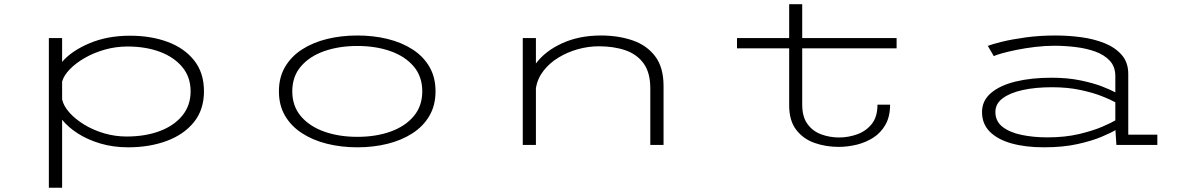

<svg xmlns="http://www.w3.org/2000/svg" viewBox="-20 -678 5540 898"><path d="M208.5 200V-500H270.5V-388.5Q314.5 -440 398.2 -475.5Q482 -511 588 -511Q686 -511 764.2 -482Q842.5 -453 888.2 -395.2Q934 -337.5 934 -251Q934 -165 887 -106.8Q840 -48.5 759.5 -18.8Q679 11 579 11Q510 11 450.5 -6.5Q391 -24 345 -53.2Q299 -82.5 270.5 -118V200ZM576.5 -460.5Q522 -460.5 470.5 -446Q419 -431.5 376.8 -407.2Q334.5 -383 306.5 -354Q278.5 -325 270.5 -296.5V-213Q277.5 -182 305 -151.2Q332.5 -120.5 374.2 -95Q416 -69.5 467 -54.5Q518 -39.5 572 -39.5Q658.5 -39.5 726 -64.5Q793.5 -89.5 832.5 -137Q871.5 -184.5 871.5 -251Q871.5 -317.5 832.8 -364.2Q794 -411 727.5 -435.8Q661 -460.5 576.5 -460.5Z M1651.5 11Q1576 11 1509.8 -5.5Q1443.5 -22 1392.8 -54.8Q1342 -87.5 1313.2 -136.5Q1284.5 -185.5 1284.5 -251Q1284.5 -316.5 1313.5 -365.5Q1342.5 -414.5 1393 -447Q1443.5 -479.5 1510 -495.8Q1576.5 -512 1651.5 -512Q1726.5 -512 1792.8 -495.8Q1859 -479.5 1909.5 -447Q1960 -414.5 1988.5 -365.5Q2017 -316.5 2017 -251Q2017 -185.5 1988.5 -136.5Q1960 -87.5 1909.5 -54.8Q1859 -22 1792.8 -5.5Q1726.5 11 1651.5 11ZM1651.5 -38Q1738 -38 1806.5 -62.5Q1875 -87 1915 -134.5Q1955 -182 1955 -251Q1955 -320 1915 -367.2Q1875 -414.5 1806.2 -438.8Q1737.5 -463 1651.5 -463Q1565.5 -463 1496.5 -438.8Q1427.5 -414.5 1387.2 -367.2Q1347 -320 1347 -251Q1347 -182 1387.2 -134.5Q1427.5 -87 1496.2 -62.5Q1565 -38 1651.5 -38Z M2425 0V-500H2486.5V-381Q2530.5 -440 2610 -476Q2689.5 -512 2790.5 -512Q2872 -512 2938.5 -489.2Q3005 -466.5 3044.2 -414.8Q3083.5 -363 3083.5 -275.5V0H3021.5V-265Q3021.5 -338 2990.5 -381Q2959.5 -424 2905.2 -442.8Q2851 -461.5 2781 -461.5Q2732 -461.5 2683.2 -448Q2634.5 -434.5 2592.8 -409.2Q2551 -384 2522.8 -348Q2494.5 -312 2486.5 -267V0Z M3671 -186V-452H3427V-500H3671V-658.5H3732V-500H4173.5V-452H3732V-189Q3732 -131.5 3756.8 -97.8Q3781.5 -64 3821.2 -49.5Q3861 -35 3905 -35Q3947 -35 3988.2 -49.5Q4029.5 -64 4056.8 -97.5Q4084 -131 4084 -188.5H4143Q4143 -133 4121.5 -95Q4100 -57 4064.5 -34.2Q4029 -11.5 3986.5 -1.2Q3944 9 3902 9Q3842.5 9 3789.8 -9.5Q3737 -28 3704 -70.8Q3671 -113.5 3671 -186Z M4863 11Q4776.5 11 4711.2 -7.2Q4646 -25.5 4609.5 -62Q4573 -98.5 4573 -154Q4573 -207.5 4615.2 -243.2Q4657.5 -279 4730.8 -296.8Q4804 -314.5 4898 -314.5Q4973 -314.5 5032.5 -302.2Q5092 -290 5133.5 -274Q5175 -258 5196.5 -246V-321.5Q5196.5 -366 5170.8 -393.8Q5145 -421.5 5102.8 -436.8Q5060.5 -452 5010.2 -458Q4960 -464 4911 -464Q4867 -464 4821.2 -458.5Q4775.5 -453 4735 -444.8Q4694.5 -436.5 4666 -428.5Q4637.5 -420.5 4628 -415.5L4600 -463.5Q4619 -471 4665.2 -482.5Q4711.5 -494 4776.8 -503Q4842 -512 4917.5 -512Q4976.5 -512 5036.5 -504Q5096.5 -496 5146.2 -476Q5196 -456 5226.5 -421Q5257 -386 5257 -332V-48H5393V0H5201.5L5197 -69.5Q5178.5 -58 5133.5 -38.8Q5088.5 -19.5 5020 -4.2Q4951.5 11 4863 11ZM4878.5 -35.5Q4961.5 -35.5 5027.5 -51.2Q5093.5 -67 5137 -86Q5180.5 -105 5196.5 -115V-199.5Q5176.5 -211 5134.5 -227.8Q5092.5 -244.5 5033 -257.2Q4973.5 -270 4900.5 -270Q4822.5 -270 4762.8 -256.8Q4703 -243.5 4669.2 -218Q4635.5 -192.5 4635.5 -154.5Q4635.5 -110.5 4669.2 -84.5Q4703 -58.5 4758.2 -47Q4813.5 -35.5 4878.5 -35.5Z"/></svg>

Font: Trispace Expanded ExtraLight
Style: Regular
Weight: 200
Width: 7
Designer: Tyler Finck
Foundry: Etcetera Type Company
Version: Version 1.210; ttfautohint (v1.8.3)